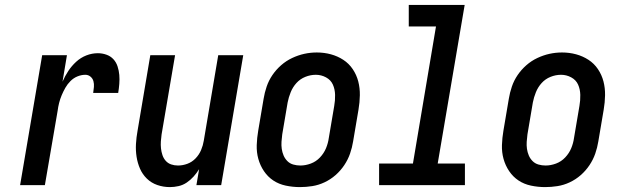

<svg xmlns="http://www.w3.org/2000/svg" viewBox="-20 -755 2540 783"><path d="M62 0 152 -530H253L235 -422Q245 -445 258.5 -465.5Q272 -486 290.5 -503Q309 -520 332 -529Q355 -538 379 -538Q397 -538 414 -532Q431 -526 442.5 -513.5Q454 -501 459.5 -484Q465 -467 466.5 -449.5Q468 -432 466.5 -413Q465 -394 462 -376H360Q362 -388 363 -400.5Q364 -413 361 -424Q358 -435 349 -442.5Q340 -450 328 -450Q312 -450 296 -443.5Q280 -437 267.5 -424.5Q255 -412 246.5 -397Q238 -382 231.5 -366.5Q225 -351 221 -335Q217 -319 215 -303L163 0Z M673 8Q646 8 621.5 -0.5Q597 -9 579 -26.5Q561 -44 551 -67Q541 -90 537 -115.5Q533 -141 534.5 -168Q536 -195 541 -222L593 -530H694L639 -207Q637 -193 636 -178.5Q635 -164 636.5 -150Q638 -136 642.5 -122.5Q647 -109 656 -99Q665 -89 678 -84.5Q691 -80 706 -80Q725 -80 744 -87Q763 -94 777.5 -109Q792 -124 800 -143Q808 -162 811 -181L870 -530H972L882 0H781L792 -65Q782 -49 769.5 -35Q757 -21 741.5 -10.5Q726 0 708 4Q690 8 673 8Z M1203 8Q1174 8 1145.5 2Q1117 -4 1094.5 -19Q1072 -34 1056.5 -57Q1041 -80 1033.5 -107Q1026 -134 1027 -163.5Q1028 -193 1033 -222L1055 -352Q1059 -377 1067.5 -402Q1076 -427 1091 -449Q1106 -471 1126.5 -489Q1147 -507 1171.5 -518.5Q1196 -530 1221 -535.5Q1246 -541 1272 -541Q1302 -541 1329.5 -533.5Q1357 -526 1380 -511Q1403 -496 1418.5 -473Q1434 -450 1441 -423Q1448 -396 1447.5 -366.5Q1447 -337 1442 -308L1420 -178Q1416 -153 1407.5 -128.5Q1399 -104 1384 -81.5Q1369 -59 1348.5 -41Q1328 -23 1303.5 -11.5Q1279 0 1253.5 4Q1228 8 1203 8ZM1205 -80Q1226 -80 1247.5 -88Q1269 -96 1285 -113Q1301 -130 1309.5 -150.5Q1318 -171 1321 -193L1343 -323Q1347 -345 1346.5 -368Q1346 -391 1337.5 -410Q1329 -429 1309.5 -439.5Q1290 -450 1268 -450Q1246 -450 1225 -441.5Q1204 -433 1189 -416.5Q1174 -400 1165.5 -379Q1157 -358 1153 -337L1131 -207Q1129 -192 1128 -177Q1127 -162 1129 -148Q1131 -134 1136.5 -121Q1142 -108 1152 -98Q1162 -88 1176 -84Q1190 -80 1205 -80Z M1526 0V-88H1664L1758 -647H1647V-735H1875L1765 -88H1876V0Z M2203 8Q2174 8 2145.5 2Q2117 -4 2094.5 -19Q2072 -34 2056.5 -57Q2041 -80 2033.5 -107Q2026 -134 2027 -163.5Q2028 -193 2033 -222L2055 -352Q2059 -377 2067.5 -402Q2076 -427 2091 -449Q2106 -471 2126.5 -489Q2147 -507 2171.5 -518.5Q2196 -530 2221 -535.5Q2246 -541 2272 -541Q2302 -541 2329.5 -533.5Q2357 -526 2380 -511Q2403 -496 2418.5 -473Q2434 -450 2441 -423Q2448 -396 2447.5 -366.5Q2447 -337 2442 -308L2420 -178Q2416 -153 2407.5 -128.5Q2399 -104 2384 -81.5Q2369 -59 2348.5 -41Q2328 -23 2303.5 -11.5Q2279 0 2253.5 4Q2228 8 2203 8ZM2205 -80Q2226 -80 2247.5 -88Q2269 -96 2285 -113Q2301 -130 2309.5 -150.5Q2318 -171 2321 -193L2343 -323Q2347 -345 2346.5 -368Q2346 -391 2337.5 -410Q2329 -429 2309.5 -439.5Q2290 -450 2268 -450Q2246 -450 2225 -441.5Q2204 -433 2189 -416.5Q2174 -400 2165.5 -379Q2157 -358 2153 -337L2131 -207Q2129 -192 2128 -177Q2127 -162 2129 -148Q2131 -134 2136.5 -121Q2142 -108 2152 -98Q2162 -88 2176 -84Q2190 -80 2205 -80Z"/></svg>

Font: iosevka_custom_sans_ss08 SmBd
Style: Italic
Weight: 600
Italic angle: -10°
Designer: Belleve Invis
Foundry: Belleve Invis
Version: Version 10.3.0; ttfautohint (v1.8.3)